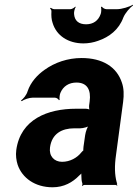

<svg xmlns="http://www.w3.org/2000/svg" viewBox="-20 -784 584 814"><path d="M472 -128 502 -352C506 -383 505 -410 497 -433C475 -501 414 -538 326 -538C267 -538 212 -519 169 -488C139 -467 110 -436 97 -397C93 -382 79 -365 69 -358L72 -355C81 -362 104 -370 119 -370H212C220 -370 228 -364 230 -359L233 -361C231 -366 233 -383 236 -390C248 -419 273 -434 304 -434C349 -434 367 -404 360 -353L358 -338C357 -331 358 -318 361 -314L363 -317C360 -321 349 -323 343 -323H302C183 -323 67 -279 49 -148C46 -125 49 -104 55 -85C74 -30 128 10 203 10C251 10 288 -11 316 -40C321 -44 327 -50 329 -54L326 -55C324 -51 325 -43 325 -37C325 -26 326 -16 329 -7C330 -5 329 1 328 3L329 5C330 3 335 0 338 0H470C472 0 475 2 476 3L478 1C477 0 475 -2 475 -4C475 -5 477 -7 477 -7L475 -10C466 -43 465 -80 472 -128ZM192 -159C200 -218 243 -240 295 -240H320C332 -240 355 -246 363 -253L359 -256C351 -249 343 -225 341 -211L334 -162C334 -159 332 -145 334 -143L336 -146C334 -148 327 -141 325 -138C307 -115 277 -98 243 -98C210 -98 187 -122 192 -159ZM345 -681C314 -681 296 -696 294 -725C293 -733 297 -749 301 -754L299 -756C295 -751 285 -745 278 -745H210C205 -745 198 -749 195 -751L192 -748C195 -746 199 -740 198 -735C197 -718 198 -701 203 -687C219 -633 269 -600 334 -600C355 -600 377 -604 396 -611C443 -627 484 -658 503 -710C511 -729 531 -752 544 -761L543 -764C529 -755 496 -745 476 -745H432C424 -745 414 -751 412 -756L408 -754C410 -749 410 -733 407 -725C397 -696 375 -681 345 -681Z"/></svg>

Font: Asimov
Style: EdgeNarIt
Weight: 500
Designer: Google
Version: Version 2.000980: 2014